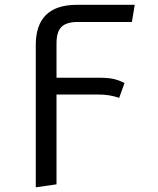

<svg xmlns="http://www.w3.org/2000/svg" viewBox="-20 -560 655 798"><path d="M303.1 -468.7Q256.4 -468.7 235.6 -448.2Q214.9 -427.7 214.9 -380.5V-236.9H392.8Q429.2 -236.9 452.1 -231.8Q474.9 -226.7 497.4 -214.9L475.4 -153.3Q454.9 -160 434.9 -163.6Q414.9 -167.2 384.6 -167.2H214.9V206.2L128.7 218.5V-372.8Q128.7 -540 300 -540H540L528.2 -468.7Z"/></svg>

Font: Fira Code
Style: Regular
Weight: 400
Designer: Carrois Corporate, Edenspiekermann AG, Nikita Prokopov
Foundry: Carrois Corporate, Edenspiekermann AG, Nikita Prokopov
Version: Version 5.002